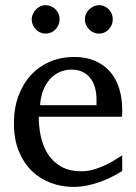

<svg xmlns="http://www.w3.org/2000/svg" viewBox="-20 -716 530 748"><path d="M456.1 -49.8Q435.1 -36.6 412.4 -25.4Q389.6 -14.2 365.5 -5.9Q341.3 2.4 316.4 7.3Q291.5 12.2 266.1 12.2Q220.7 12.2 178.7 -3.2Q136.7 -18.6 104.7 -49.3Q72.8 -80.1 53.5 -126.7Q34.2 -173.3 34.2 -235.8Q34.2 -294.4 51.8 -342Q69.3 -389.6 100.6 -423.6Q131.8 -457.5 174.8 -475.8Q217.8 -494.1 269 -494.1Q315.4 -494.1 350.6 -478.8Q385.7 -463.4 409.2 -436.3Q432.6 -409.2 444.3 -371.3Q456.1 -333.5 456.1 -289.1V-275.9Q456.1 -268.1 455.1 -261.2H130.9Q130.9 -223.1 138.9 -185.1Q147 -147 166 -116.7Q185.1 -86.4 217.3 -67.6Q249.5 -48.8 297.9 -48.8Q319.3 -48.8 340.3 -54.4Q361.3 -60.1 381.6 -68.8Q401.9 -77.6 420.4 -88.6Q439 -99.6 456.1 -110.8ZM356 -328.1Q356 -353 350.1 -374.3Q344.2 -395.5 332.3 -411.1Q320.3 -426.8 302 -435.8Q283.7 -444.8 258.8 -444.8Q233.9 -444.8 212.4 -435.3Q190.9 -425.8 174.6 -407.7Q158.2 -389.6 148.2 -364Q138.2 -338.4 136.2 -306.2H356ZM212.4 -641.1Q212.4 -629.9 208 -619.6Q203.6 -609.4 196.3 -601.6Q189 -593.8 179 -589.4Q168.9 -585 157.7 -585Q146.5 -585 136.7 -589.4Q127 -593.8 119.6 -601.6Q112.3 -609.4 107.9 -619.1Q103.5 -628.9 103.5 -640.1Q103.5 -650.9 107.9 -660.9Q112.3 -670.9 119.6 -678.7Q127 -686.5 136.7 -691.2Q146.5 -695.8 157.7 -695.8Q168.9 -695.8 179 -691.4Q189 -687 196.3 -679.7Q203.6 -672.4 208 -662.4Q212.4 -652.3 212.4 -641.1ZM419.4 -641.1Q419.4 -629.9 415.3 -619.6Q411.1 -609.4 403.8 -601.6Q396.5 -593.8 386.7 -589.4Q377 -585 365.7 -585Q354.5 -585 344.5 -589.4Q334.5 -593.8 326.9 -601.6Q319.3 -609.4 314.9 -619.6Q310.5 -629.9 310.5 -641.1Q310.5 -651.4 314.9 -661.4Q319.3 -671.4 327.1 -679Q335 -686.5 344.7 -691.2Q354.5 -695.8 365.7 -695.8Q377 -695.8 386.7 -691.4Q396.5 -687 403.8 -679.4Q411.1 -671.9 415.3 -661.9Q419.4 -651.9 419.4 -641.1Z"/></svg>

Font: BabelStone Ogham Stemless
Style: Regular
Weight: 400
Designer: Andrew West
Foundry: BabelStone
Version: Version 2.02 March 14, 2022